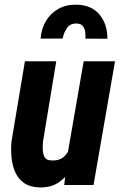

<svg xmlns="http://www.w3.org/2000/svg" viewBox="-20 -790 518 820"><path d="M269 -134.3 337.4 -528.3H471.2L379.4 0H254.4ZM298.8 -237.8 331.1 -239.3Q327.1 -199.2 316.7 -155.3Q306.2 -111.3 285.9 -73.2Q265.6 -35.2 231.9 -11.7Q198.2 11.7 148.4 10.3Q107.9 9.3 82.8 -8.5Q57.6 -26.4 44.9 -55.2Q32.2 -84 29.1 -118.4Q25.9 -152.8 29.3 -187L86.4 -528.3H220.2L163.6 -185.1Q162.6 -173.8 162.4 -160.4Q162.1 -147 164.8 -134.3Q167.5 -121.6 175 -113.3Q182.6 -105 198.7 -105Q235.8 -102.5 256.3 -123.8Q276.9 -145 285.9 -176.8Q294.9 -208.5 298.8 -237.8ZM438.5 -624.5 344.7 -625Q345.7 -639.2 343.8 -654.1Q341.8 -668.9 333.3 -679.2Q324.7 -689.5 306.6 -689.5Q278.8 -689.9 265.4 -669.4Q252 -648.9 247.6 -625.5L153.3 -625Q156.7 -668 176.8 -701.2Q196.8 -734.4 230.2 -752.7Q263.7 -771 307.1 -770Q371.6 -768.6 405.5 -727.1Q439.5 -685.5 438.5 -624.5Z"/></svg>

Font: Roboto Condensed
Style: Bold Italic
Weight: 700
Italic angle: -12°
Designer: Christian Robertson
Foundry: Google
Version: Version 3.0